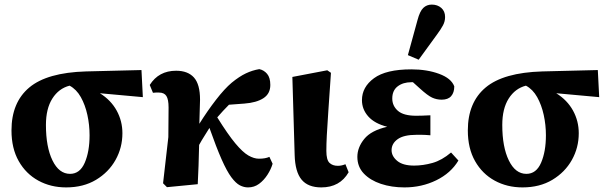

<svg xmlns="http://www.w3.org/2000/svg" viewBox="-20 -801 2649 836"><path d="M268 15Q201 15 147 -14.5Q93 -44 61.5 -99.5Q30 -155 30 -233Q30 -355 107.5 -420Q185 -485 354 -490L596 -496L602 -378L415 -395Q463 -365 488 -319.5Q513 -274 513 -221Q513 -158 483 -104.5Q453 -51 398 -18Q343 15 268 15ZM180 -257Q180 -161 208.5 -102.5Q237 -44 285 -44Q328 -44 349 -92.5Q370 -141 370 -212Q370 -257 360.5 -300.5Q351 -344 332 -378Q313 -412 283 -428Q236 -416 208 -372Q180 -328 180 -257Z M707 14 690 -3 713 -204 714 -333Q714 -368 704.5 -383Q695 -398 672 -398Q667 -398 659 -398Q651 -398 646 -397L632 -431Q671 -493 747 -493Q798 -493 824.5 -463.5Q851 -434 851 -367Q850 -342 849.5 -315.5Q849 -289 848 -262Q883 -318 920.5 -366.5Q958 -415 989 -441Q1022 -468 1050.5 -481.5Q1079 -495 1109 -500Q1129 -496 1143 -479.5Q1157 -463 1157 -431Q1157 -393 1127 -373.5Q1097 -354 1044 -350L977 -345Q964 -332 951 -318Q938 -304 926 -290Q972 -216 1004.5 -177Q1037 -138 1061.5 -124Q1086 -110 1107 -110Q1122 -110 1133 -112Q1144 -114 1153 -118L1167 -88Q1160 -64 1144.5 -40Q1129 -16 1108 -0.5Q1087 15 1060 15Q1042 15 1024.5 6Q1007 -3 987.5 -29Q968 -55 945 -107Q922 -159 892 -244Q881 -226 869.5 -208Q858 -190 847 -170Q846 -125 844.5 -79.5Q843 -34 841 1Z M1379 15Q1321 15 1293 -19Q1265 -53 1263 -126L1253 -466L1405 -495L1421 -484Q1414 -380 1409.5 -315.5Q1405 -251 1403 -212Q1401 -173 1401 -144Q1401 -105 1414.5 -92Q1428 -79 1451 -79Q1460 -79 1468.5 -81Q1477 -83 1484 -86L1498 -51Q1460 15 1379 15Z M1741 15Q1685 15 1638.5 -0.5Q1592 -16 1564 -45.5Q1536 -75 1536 -118Q1536 -159 1566 -196Q1596 -233 1666 -249Q1611 -263 1583.5 -294Q1556 -325 1556 -365Q1556 -422 1608.5 -460.5Q1661 -499 1771 -499Q1839 -499 1892 -479.5Q1945 -460 1958 -425Q1958 -398 1944.5 -382.5Q1931 -367 1903 -367Q1881 -367 1861.5 -376Q1842 -385 1808 -416L1778 -443Q1776 -443 1774.5 -443Q1773 -443 1771 -443Q1735 -443 1711.5 -425Q1688 -407 1688 -372Q1688 -340 1712.5 -318.5Q1737 -297 1792 -297Q1807 -297 1819 -297.5Q1831 -298 1854 -299V-212Q1829 -214 1816.5 -214Q1804 -214 1793 -214Q1738 -214 1711.5 -195Q1685 -176 1685 -147Q1685 -121 1709.5 -100.5Q1734 -80 1783 -80Q1822 -80 1863 -91.5Q1904 -103 1944 -137L1976 -102Q1943 -47 1879.5 -16Q1816 15 1741 15ZM1756 -561 1798 -714Q1808 -752 1823 -766.5Q1838 -781 1860 -781Q1885 -781 1901.5 -766.5Q1918 -752 1918 -727Q1918 -708 1909 -691Q1900 -674 1883 -651L1803 -541Z M2255 15Q2188 15 2134 -14.5Q2080 -44 2048.5 -99.5Q2017 -155 2017 -233Q2017 -355 2094.5 -420Q2172 -485 2341 -490L2583 -496L2589 -378L2402 -395Q2450 -365 2475 -319.5Q2500 -274 2500 -221Q2500 -158 2470 -104.5Q2440 -51 2385 -18Q2330 15 2255 15ZM2167 -257Q2167 -161 2195.5 -102.5Q2224 -44 2272 -44Q2315 -44 2336 -92.5Q2357 -141 2357 -212Q2357 -257 2347.5 -300.5Q2338 -344 2319 -378Q2300 -412 2270 -428Q2223 -416 2195 -372Q2167 -328 2167 -257Z"/></svg>

Font: Source Serif 4
Style: Bold
Weight: 700
Designer: Frank Grießhammer
Foundry: Adobe
Version: Version 4.005;hotconv 1.1.0;makeotfexe 2.6.0